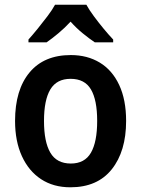

<svg xmlns="http://www.w3.org/2000/svg" viewBox="-20 -786 600 816"><path d="M516 -272Q516 -143 455 -66.5Q394 10 279 10Q207 10 154.5 -24.5Q102 -59 73 -122.5Q44 -186 44 -272Q44 -404 105.5 -478Q167 -552 281 -552Q351 -552 404 -520Q457 -488 486.5 -425Q516 -362 516 -272ZM167 -272Q167 -183 194 -137Q221 -91 281 -91Q340 -91 366.5 -137Q393 -183 393 -272Q393 -361 366.5 -406Q340 -451 280 -451Q221 -451 194 -406Q167 -361 167 -272ZM347 -766Q359 -744 379 -717Q399 -690 420.5 -664Q442 -638 461 -618V-606H383Q359 -622 331.5 -644.5Q304 -667 280 -694Q255 -667 228 -644.5Q201 -622 178 -606H101V-618Q119 -638 140.5 -664.5Q162 -691 182 -717.5Q202 -744 214 -766Z"/></svg>

Font: Noto Sans Sinhala UI SemiCondensed SemiBold
Style: Regular
Weight: 600
Width: 4
Designer: Jelle Bosma - Monotype Design Team
Foundry: Monotype Imaging Inc.
Version: Version 2.006; ttfautohint (v1.8.4.7-5d5b)